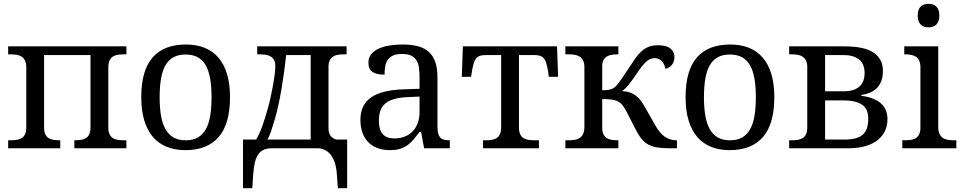

<svg xmlns="http://www.w3.org/2000/svg" viewBox="-20 -780 5063 1010"><path d="M645 -536.1V-494.1H631.8Q615.2 -494.1 600.3 -491.9Q585.4 -489.7 574.2 -482.7Q563 -475.6 556.4 -462.2Q549.8 -448.7 549.8 -426.8V-108.9Q549.8 -86.9 556.4 -73.5Q563 -60.1 574.2 -53.2Q585.4 -46.4 600.3 -44.2Q615.2 -42 631.8 -42H645V0H371.1V-42H374Q390.6 -42 405.5 -44.2Q420.4 -46.4 431.6 -53.2Q442.9 -60.1 449.5 -73.5Q456.1 -86.9 456.1 -108.9V-490.2H211.9V-108.9Q211.9 -86.9 218.5 -73.5Q225.1 -60.1 236.3 -53.2Q247.6 -46.4 262.5 -44.2Q277.3 -42 293.9 -42H296.9V0H22.9V-42H36.1Q52.7 -42 67.6 -44.2Q82.5 -46.4 93.8 -53.2Q105 -60.1 111.6 -73.5Q118.2 -86.9 118.2 -108.9V-425.8Q118.2 -447.8 111.6 -461.2Q105 -474.6 93.8 -481.9Q82.5 -489.3 67.6 -491.7Q52.7 -494.1 36.1 -494.1H22.9V-536.1Z M1189.9 -269Q1189.9 -127.9 1130.1 -59.1Q1070.3 9.8 955.1 9.8Q900.9 9.8 857.9 -7.3Q814.9 -24.4 784.9 -59.1Q754.9 -93.8 739 -146.2Q723.1 -198.7 723.1 -269Q723.1 -409.2 782.5 -477.5Q841.8 -545.9 958 -545.9Q1012.2 -545.9 1055.2 -529.1Q1098.1 -512.2 1128.2 -477.8Q1158.2 -443.4 1174.1 -391.4Q1189.9 -339.4 1189.9 -269ZM819.8 -269Q819.8 -213.4 827.1 -170.9Q834.5 -128.4 850.8 -99.9Q867.2 -71.3 893.3 -56.6Q919.4 -42 957 -42Q994.6 -42 1020.5 -56.6Q1046.4 -71.3 1062.5 -99.9Q1078.6 -128.4 1085.7 -170.9Q1092.8 -213.4 1092.8 -269Q1092.8 -324.7 1085.4 -366.7Q1078.1 -408.7 1062 -436.8Q1045.9 -464.8 1019.8 -479Q993.7 -493.2 956.1 -493.2Q918.5 -493.2 892.6 -479Q866.7 -464.8 850.6 -436.8Q834.5 -408.7 827.1 -366.7Q819.8 -324.7 819.8 -269Z M1327.1 -45.9Q1342.8 -70.3 1358.6 -113.5Q1374.5 -156.7 1391.1 -217.8Q1397 -238.3 1403.3 -267.3Q1409.7 -296.4 1415.3 -326.7Q1420.9 -356.9 1424.6 -385Q1428.2 -413.1 1428.2 -432.1Q1428.2 -452.1 1421.6 -464.1Q1415 -476.1 1403.8 -482.9Q1392.6 -489.7 1377.7 -491.9Q1362.8 -494.1 1346.2 -494.1H1333V-536.1H1803.2V-494.1H1790Q1773.4 -494.1 1758.5 -491.9Q1743.7 -489.7 1732.4 -482.7Q1721.2 -475.6 1714.6 -462.2Q1708 -448.7 1708 -426.8V-108.9Q1708 -78.6 1719.7 -64.5Q1731.4 -50.3 1750 -45.9H1806.2V210H1757.3L1752 137.2Q1749.5 99.1 1740.2 73.2Q1731 47.4 1717.5 31.5Q1704.1 15.6 1688 8.3Q1671.9 1 1655.3 0H1409.2Q1385.7 0 1368.4 7.3Q1351.1 14.6 1339.4 31Q1327.6 47.4 1321 73.5Q1314.5 99.6 1312 137.2L1307.1 210H1258.3V-45.9ZM1426.3 -154.8Q1413.6 -112.3 1404.8 -86.2Q1396 -60.1 1386.2 -45.9H1614.3V-490.2H1485.4Q1480.5 -444.3 1474.1 -398.7Q1467.8 -353 1460.4 -310.1Q1453.1 -267.1 1444.6 -227.8Q1436 -188.5 1426.3 -154.8Z M1973.1 -145Q1973.1 -98.1 1992.9 -75Q2012.7 -51.8 2054.2 -51.8Q2084.5 -51.8 2109.1 -61.5Q2133.8 -71.3 2151.1 -89.4Q2168.5 -107.4 2177.7 -133.3Q2187 -159.2 2187 -190.9V-272L2123 -269Q2080.6 -267.1 2052 -258.5Q2023.4 -250 2005.9 -234.6Q1988.3 -219.2 1980.7 -196.8Q1973.1 -174.3 1973.1 -145ZM2094.2 -496.1Q2065.4 -496.1 2047.6 -488Q2029.8 -480 2019.8 -465.3Q2009.8 -450.7 2006.3 -430.7Q2002.9 -410.6 2002.9 -387.2Q1961.4 -387.2 1939.7 -401.4Q1918 -415.5 1918 -450.2Q1918 -476.1 1932.1 -494.1Q1946.3 -512.2 1970.9 -523.7Q1995.6 -535.2 2028.3 -540.5Q2061 -545.9 2098.1 -545.9Q2144 -545.9 2178.2 -536.9Q2212.4 -527.8 2235.4 -507.3Q2258.3 -486.8 2269.8 -453.9Q2281.2 -420.9 2281.2 -373V-113.8Q2281.2 -92.8 2284.7 -79.1Q2288.1 -65.4 2295.4 -57.1Q2302.7 -48.8 2314.7 -45.4Q2326.7 -42 2343.3 -42H2346.2V0H2210.9L2195.3 -85.9H2187Q2171.4 -64.9 2156.7 -47.4Q2142.1 -29.8 2124.5 -17.1Q2106.9 -4.4 2084.7 2.7Q2062.5 9.8 2031.2 9.8Q1998 9.8 1969.5 0.2Q1940.9 -9.3 1920.2 -29.1Q1899.4 -48.8 1887.7 -78.9Q1876 -108.9 1876 -149.9Q1876 -229.5 1932.6 -268.1Q1989.3 -306.6 2104 -310.1L2187 -313V-373Q2187 -399.9 2184.1 -422.6Q2181.2 -445.3 2171.4 -461.7Q2161.6 -478 2143.3 -487.1Q2125 -496.1 2094.2 -496.1Z M2910.2 -536.1 2916 -376H2867.2L2862.3 -409.2Q2858.4 -432.6 2853.5 -448.2Q2848.6 -463.9 2840.8 -473.1Q2833 -482.4 2821.3 -486.3Q2809.6 -490.2 2792 -490.2H2710V-108.9Q2710 -86.9 2716.6 -73.5Q2723.1 -60.1 2734.4 -53.2Q2745.6 -46.4 2760.5 -44.2Q2775.4 -42 2792 -42H2814.9V0H2521V-42H2534.2Q2550.8 -42 2565.7 -44.2Q2580.6 -46.4 2591.8 -53.2Q2603 -60.1 2609.6 -73.5Q2616.2 -86.9 2616.2 -108.9V-490.2H2533.2Q2516.1 -490.2 2504.4 -486.3Q2492.7 -482.4 2484.9 -473.1Q2477.1 -463.9 2472.2 -448.2Q2467.3 -432.6 2463.4 -409.2L2458 -376H2409.2L2415 -536.1Z M3505.9 0Q3467.8 0 3440.4 -3.9Q3413.1 -7.8 3392.8 -18.3Q3372.6 -28.8 3356.9 -47.1Q3341.3 -65.4 3326.2 -94.2L3276.9 -190.9Q3265.6 -212.9 3254.9 -226.1Q3244.1 -239.3 3229.7 -246.6Q3215.3 -253.9 3195.8 -256.3Q3176.3 -258.8 3147.9 -258.8V-108.9Q3147.9 -86.9 3154.5 -73.5Q3161.1 -60.1 3172.4 -53.2Q3183.6 -46.4 3198.5 -44.2Q3213.4 -42 3230 -42H3232.9V0H2954.1V-42H2972.2Q2988.8 -42 3003.9 -44.4Q3019 -46.9 3030 -54.4Q3041 -62 3047.6 -76.2Q3054.2 -90.3 3054.2 -113.8V-425.8Q3054.2 -447.8 3047.6 -461.2Q3041 -474.6 3029.8 -481.9Q3018.6 -489.3 3003.7 -491.7Q2988.8 -494.1 2972.2 -494.1H2954.1V-536.1H3232.9V-494.1H3230Q3213.9 -494.1 3199 -491.9Q3184.1 -489.7 3172.9 -483.2Q3161.6 -476.6 3154.8 -464.1Q3147.9 -451.7 3147.9 -431.2V-305.2Q3162.6 -305.2 3173.3 -306.4Q3184.1 -307.6 3192.1 -310.1Q3200.2 -312.5 3206.8 -316.4Q3213.4 -320.3 3219.2 -326.2Q3231.9 -337.9 3249 -363.8Q3266.1 -389.6 3292 -428.2Q3309.1 -454.6 3324 -475.6Q3338.9 -496.6 3355.5 -511.2Q3372.1 -525.9 3392.6 -533.9Q3413.1 -542 3441.9 -542Q3484.4 -542 3506.1 -525.1Q3527.8 -508.3 3527.8 -481Q3527.8 -466.8 3523.9 -456.1Q3520 -445.3 3513.4 -437.5Q3506.8 -429.7 3498 -424.8Q3489.3 -419.9 3480 -418Q3478 -429.2 3473.6 -439.5Q3469.2 -449.7 3462.4 -457.3Q3455.6 -464.8 3445.8 -469.5Q3436 -474.1 3423.8 -474.1Q3399.4 -474.1 3378.9 -455.3Q3358.4 -436.5 3333 -397.9Q3319.3 -377.9 3308.6 -363Q3297.9 -348.1 3288.6 -336.4Q3279.3 -324.7 3270.5 -316.2Q3261.7 -307.6 3252 -300.8Q3275.4 -299.8 3293 -293.7Q3310.5 -287.6 3325 -276.9Q3339.4 -266.1 3351.1 -250.2Q3362.8 -234.4 3374 -213.9L3426.3 -122.1Q3449.7 -79.6 3477.1 -60.8Q3504.4 -42 3538.1 -42H3541V0Z M4053.2 -269Q4053.2 -127.9 3993.4 -59.1Q3933.6 9.8 3818.4 9.8Q3764.2 9.8 3721.2 -7.3Q3678.2 -24.4 3648.2 -59.1Q3618.2 -93.8 3602.3 -146.2Q3586.4 -198.7 3586.4 -269Q3586.4 -409.2 3645.8 -477.5Q3705.1 -545.9 3821.3 -545.9Q3875.5 -545.9 3918.5 -529.1Q3961.4 -512.2 3991.5 -477.8Q4021.5 -443.4 4037.4 -391.4Q4053.2 -339.4 4053.2 -269ZM3683.1 -269Q3683.1 -213.4 3690.4 -170.9Q3697.8 -128.4 3714.1 -99.9Q3730.5 -71.3 3756.6 -56.6Q3782.7 -42 3820.3 -42Q3857.9 -42 3883.8 -56.6Q3909.7 -71.3 3925.8 -99.9Q3941.9 -128.4 3949 -170.9Q3956.1 -213.4 3956.1 -269Q3956.1 -324.7 3948.7 -366.7Q3941.4 -408.7 3925.3 -436.8Q3909.2 -464.8 3883.1 -479Q3856.9 -493.2 3819.3 -493.2Q3781.7 -493.2 3755.9 -479Q3730 -464.8 3713.9 -436.8Q3697.8 -408.7 3690.4 -366.7Q3683.1 -324.7 3683.1 -269Z M4131.3 -536.1H4422.4Q4527.3 -536.1 4575.9 -502.9Q4624.5 -469.7 4624.5 -407.2Q4624.5 -377.4 4616.5 -355.2Q4608.4 -333 4593.5 -317.6Q4578.6 -302.2 4557.9 -293.2Q4537.1 -284.2 4511.2 -280.8V-275.9Q4543 -272 4568.1 -262.7Q4593.3 -253.4 4611.3 -238.5Q4629.4 -223.6 4638.9 -202.4Q4648.4 -181.2 4648.4 -152.8Q4648.4 -120.1 4635.7 -92Q4623 -64 4597.4 -43.5Q4571.8 -22.9 4533 -11.5Q4494.1 0 4441.4 0H4131.3V-42H4144.5Q4161.1 -42 4176 -44.2Q4190.9 -46.4 4202.1 -53.2Q4213.4 -60.1 4220 -73.5Q4226.6 -86.9 4226.6 -108.9V-425.8Q4226.6 -447.8 4220 -461.2Q4213.4 -474.6 4202.1 -481.9Q4190.9 -489.3 4176 -491.7Q4161.1 -494.1 4144.5 -494.1H4131.3ZM4422.4 -45.9Q4455.6 -45.9 4479.2 -52Q4502.9 -58.1 4518.1 -71.3Q4533.2 -84.5 4540.3 -105.5Q4547.4 -126.5 4547.4 -155.8Q4547.4 -208.5 4513.4 -230.2Q4479.5 -252 4416.5 -252H4320.3V-45.9ZM4320.3 -490.2V-299.8H4417.5Q4447.8 -299.8 4469 -306.9Q4490.2 -314 4503.4 -326.9Q4516.6 -339.8 4522.5 -357.7Q4528.3 -375.5 4528.3 -397Q4528.3 -416.5 4522.5 -433.6Q4516.6 -450.7 4503.7 -463.1Q4490.7 -475.6 4469.5 -482.9Q4448.2 -490.2 4417.5 -490.2Z M4739.7 -42Q4756.3 -42 4771.2 -44.2Q4786.1 -46.4 4797.4 -53.2Q4808.6 -60.1 4815.2 -73.5Q4821.8 -86.9 4821.8 -108.9V-425.8Q4821.8 -447.8 4815.2 -461.2Q4808.6 -474.6 4797.4 -481.9Q4786.1 -489.3 4771.2 -491.7Q4756.3 -494.1 4739.7 -494.1H4736.8V-536.1H4915.5V-113.8Q4915.5 -90.3 4922.1 -76.2Q4928.7 -62 4939.7 -54.4Q4950.7 -46.9 4965.8 -44.4Q4981 -42 4997.6 -42H5010.7V0H4726.6V-42ZM4807.6 -698.2Q4807.6 -715.8 4812 -727.5Q4816.4 -739.3 4824.2 -746.6Q4832 -753.9 4842.3 -756.8Q4852.5 -759.8 4864.7 -759.8Q4876.5 -759.8 4886.7 -756.8Q4897 -753.9 4904.5 -746.6Q4912.1 -739.3 4916.7 -727.5Q4921.4 -715.8 4921.4 -698.2Q4921.4 -680.7 4916.7 -668.9Q4912.1 -657.2 4904.5 -649.9Q4897 -642.6 4886.7 -639.4Q4876.5 -636.2 4864.7 -636.2Q4852.5 -636.2 4842.3 -639.4Q4832 -642.6 4824.2 -649.9Q4816.4 -657.2 4812 -668.9Q4807.6 -680.7 4807.6 -698.2Z"/></svg>

Font: Droid Serif
Style: Regular
Weight: 400
Designer: Monotype Design team
Foundry: Monotype Imaging Inc.
Version: Version 1.03